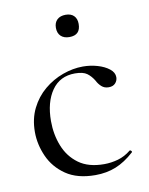

<svg xmlns="http://www.w3.org/2000/svg" viewBox="-73 -650 557 716"><g transform="rotate(-10 205.5 -292.0)"><path d="M230.8 12Q162.6 12 119.6 -17.5Q76.6 -47 56.3 -92.6Q36 -138.2 36 -185.2Q36 -235.2 55.4 -274.2Q74.8 -313.2 106.9 -340.1Q139 -367 177.8 -381Q216.6 -395 254.4 -395Q282.6 -395 309.2 -387.3Q335.8 -379.6 353.2 -365.9Q370.6 -352.2 370.6 -334.4Q370.6 -321.4 361.8 -311.7Q353 -302 336.4 -302Q320.2 -302 309.4 -311.8Q298.6 -321.6 292.2 -334.6Q281.2 -353 266.3 -363.9Q251.4 -374.8 221 -374.8Q163.6 -374.8 132.9 -330.6Q102.2 -286.4 102.2 -215Q102.2 -164.2 119.6 -120.3Q137 -76.4 173.8 -49.5Q210.6 -22.6 270 -22.6Q296.8 -22.6 322.9 -30Q349 -37.4 371.6 -55.8Q374.4 -57.8 377.9 -53.8Q381.4 -49.8 378.6 -47.8Q344.4 -16.6 309 -2.3Q273.6 12 230.8 12ZM224.8 -511.8Q204 -511.8 192.3 -523Q180.6 -534.2 180.6 -554.4Q180.6 -574 192.3 -585.1Q204 -596.2 224.8 -596.2Q244.8 -596.2 255.8 -585.1Q266.8 -574 266.8 -554.4Q266.8 -511.8 224.8 -511.8Z"/></g></svg>

Font: Cormorant Light
Style: Regular
Weight: 300
Designer: Christian Thalmann (Catharsis Fonts)
Foundry: Catharsis Fonts
Version: Version 4.000